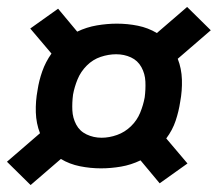

<svg xmlns="http://www.w3.org/2000/svg" viewBox="-25 -616 626 552"><path d="M63 -84 150 -159Q175 -144 205 -138Q235 -132 265 -132Q294 -132 323 -137Q352 -142 379 -155L434 -89L514 -146L453 -218Q471 -242 480 -269Q489 -296 493 -323Q499 -355 498 -387Q497 -419 486 -447L581 -529L513 -596L426 -521Q401 -536 371.5 -542Q342 -548 311 -548Q283 -548 253.5 -543Q224 -538 197 -525L142 -591L62 -534L123 -462Q106 -438 96.5 -411Q87 -384 83 -357Q77 -325 78 -293Q79 -261 90 -233L-5 -151ZM310 -499V-505V-504ZM267 -220Q244 -220 224 -229.5Q204 -239 194 -258Q184 -277 183 -299Q182 -321 185 -344Q189 -366 198 -388Q207 -410 224.5 -427.5Q242 -445 264.5 -452.5Q287 -460 309 -460Q332 -460 351.5 -451Q371 -442 381.5 -423Q392 -404 393 -381.5Q394 -359 391 -336Q387 -314 378 -292Q369 -270 351.5 -253Q334 -236 311.5 -228Q289 -220 267 -220Z"/></svg>

Font: Iosevka Sparkle
Style: Bold Italic
Weight: 700
Italic angle: -9°
Designer: Belleve Invis
Foundry: Belleve Invis
Version: Version 4.5.0; ttfautohint (v1.8.3)